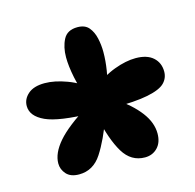

<svg xmlns="http://www.w3.org/2000/svg" viewBox="-76 -820 624 615"><g transform="rotate(-15 236.0 -512.5)"><path d="M333 -283Q287 -283 261 -326Q235 -369 218 -448L243 -441Q218 -371 190 -328Q162 -285 115 -285Q87 -285 73 -300.5Q59 -316 59 -336Q59 -370 91 -407Q123 -444 196 -489L205 -464Q96 -466 52.5 -486Q9 -506 9 -540Q9 -563 28 -579.5Q47 -596 83 -596Q116 -596 156.5 -581Q197 -566 228 -538L202 -519Q187 -551 179 -590Q171 -629 171 -658Q171 -692 184 -717Q197 -742 231 -742Q256 -742 268.5 -727Q281 -712 286 -689.5Q291 -667 291 -644Q291 -615 286 -583.5Q281 -552 271 -522L244 -541Q275 -569 314 -583.5Q353 -598 385 -598Q423 -598 443 -580Q463 -562 463 -533Q463 -511 447.5 -495.5Q432 -480 390.5 -471.5Q349 -463 272 -463L286 -489Q338 -453 364.5 -418Q391 -383 391 -347Q391 -317 374.5 -300Q358 -283 333 -283Z"/></g></svg>

Font: DynaPuff SemiBold
Style: Regular
Weight: 600
Designer: Toshi Omagari, Jennifer Daniel
Foundry: Google Fonts
Version: Version 2.000